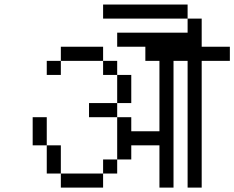

<svg xmlns="http://www.w3.org/2000/svg" viewBox="-20 -895 1040 852"><path d="M1000 -625V-687.5H875Q875 -687.5 875 -812.5H812.5V-750H500V-687.5H625V-625H687.5V-312.5H562.5V-375H500V-187.5H437.5V-125H250V-62.5H437.5V-125H500V-187.5H562.5V-250H687.5V-62.5H750V-625H812.5V-62.5H875V-625ZM250 -125Q250 -125 250 -250H187.5Q187.5 -250 187.5 -125ZM187.5 -250Q187.5 -250 187.5 -375H125Q125 -375 125 -250ZM500 -375V-437.5H375V-375ZM500 -437.5H562.5Q562.5 -437.5 562.5 -562.5H500Q500 -562.5 500 -437.5ZM500 -562.5V-625H437.5V-562.5ZM250 -625H187.5V-562.5H250ZM250 -625H437.5V-687.5H250ZM812.5 -812.5V-875H437.5V-812.5Z"/></svg>

Font: CalcUnifontExMono
Style: Regular
Weight: 500
Version: Version 15.0.06